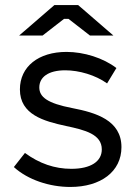

<svg xmlns="http://www.w3.org/2000/svg" viewBox="-20 -734 539 762"><path d="M430 -593 290 -714H196L56 -593H149L234 -659H252L337 -593ZM259 8C380 8 462 -53 462 -150C462 -257 360 -287 267 -305C168 -324 136 -349 136 -387C136 -428 172 -455 239 -455C294 -455 359 -436 405 -403L442 -464C390 -504 313 -528 244 -528C133 -528 59 -470 59 -379C59 -279 154 -253 242 -234C318 -218 384 -201 384 -141C384 -93 340 -64 263 -64C197 -64 136 -85 79 -127L35 -71C91 -20 177 8 259 8Z"/></svg>

Font: Fixel Display Regular
Style: Regular
Weight: 400
Designer: AlfaBravo + MacPaw
Foundry: Kyrylo Tkachov, Marchela Mozhyna, Serhii Makarenko, Maria Weinstein, Zakhar Kryvoshyya
Version: Version 1.211